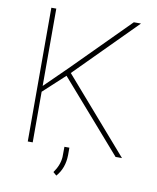

<svg xmlns="http://www.w3.org/2000/svg" viewBox="-93 -783 821 1005"><g transform="rotate(10 317.5 -280.5)"><path d="M564.5 0C564.5 0 598.6 0 598.6 0C598.6 0 257.3 -392.1 257.3 -392.1C257.3 -392.1 574.2 -710.9 574.2 -710.9C574.2 -710.9 536.1 -710.9 536.1 -710.9C536.1 -710.9 241.2 -414.6 241.2 -414.6C241.2 -414.6 124 -299.8 124 -299.8C124 -299.8 124 -710.9 124 -710.9C124 -710.9 97.7 -710.9 97.7 -710.9C97.7 -710.9 97.7 0 97.7 0C97.7 0 124 0 124 0C124 0 124 -269 124 -269C124 -269 237.8 -374 237.8 -374C237.8 -374 564.5 0 564.5 0ZM275.9 149.9C303.7 118.2 317.4 79.1 317.9 32.7C317.9 32.7 317.9 -5.9 317.9 -5.9C317.9 -5.9 291.5 -5.9 291.5 -5.9C291.5 -5.9 291 48.3 291 48.3C291 48.3 291 48.3 291 48.3C289.1 77.6 277.8 106.4 257.8 134.3C257.8 134.3 275.9 149.9 275.9 149.9C275.9 149.9 275.9 149.9 275.9 149.9Z"/></g></svg>

Font: WOX
Style: Regular
Weight: 500
Designer: Google
Foundry: ""
Version: ""